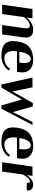

<svg xmlns="http://www.w3.org/2000/svg" viewBox="1083 -1558 485 2691"><g transform="rotate(90 1325.5 -212.5)"><path d="M106 -425H237L225 -341Q257 -381 301 -408Q345 -435 393 -435Q466 -435 489.5 -398Q513 -361 503 -292L462 0H331L375 -314Q377 -326 377.5 -339.5Q378 -353 374.5 -363.5Q371 -374 362.5 -381Q354 -388 339 -388Q309 -388 278 -364.5Q247 -341 220 -307L177 0H46Z M818 -435Q863 -435 898.5 -422.5Q934 -410 957 -386Q980 -362 989.5 -326.5Q999 -291 992 -245L987 -208H699Q695 -177 696 -145Q697 -113 707.5 -88Q718 -63 739.5 -47Q761 -31 799 -31Q842 -31 880.5 -52.5Q919 -74 943 -112L967 -93Q950 -65 926 -45Q902 -25 874.5 -13Q847 -1 817.5 4.5Q788 10 758 10Q643 10 593 -41.5Q543 -93 560 -210Q576 -325 640 -380Q704 -435 818 -435ZM858 -241Q861 -261 863 -288.5Q865 -316 861 -341Q857 -366 844.5 -383.5Q832 -401 806 -401Q780 -401 762 -383.5Q744 -366 732 -341Q720 -316 714 -288.5Q708 -261 705 -241Z M1067 -425H1204L1262 -144L1424 -430H1472L1551 -150L1690 -425H1731L1504 10H1457L1375 -276L1208 10H1164Z M2028 -435Q2073 -435 2108.5 -422.5Q2144 -410 2167 -386Q2190 -362 2199.5 -326.5Q2209 -291 2202 -245L2197 -208H1909Q1905 -177 1906 -145Q1907 -113 1917.5 -88Q1928 -63 1949.5 -47Q1971 -31 2009 -31Q2052 -31 2090.5 -52.5Q2129 -74 2153 -112L2177 -93Q2160 -65 2136 -45Q2112 -25 2084.5 -13Q2057 -1 2027.5 4.5Q1998 10 1968 10Q1853 10 1803 -41.5Q1753 -93 1770 -210Q1786 -325 1850 -380Q1914 -435 2028 -435ZM2068 -241Q2071 -261 2073 -288.5Q2075 -316 2071 -341Q2067 -366 2054.5 -383.5Q2042 -401 2016 -401Q1990 -401 1972 -383.5Q1954 -366 1942 -341Q1930 -316 1924 -288.5Q1918 -261 1915 -241Z M2254 0 2314 -425H2445L2434 -346Q2459 -381 2493.5 -408Q2528 -435 2570 -435Q2606 -435 2631 -411.5Q2656 -388 2649 -345H2541Q2542 -350 2542.5 -357.5Q2543 -365 2542 -372Q2541 -379 2536.5 -384Q2532 -389 2523 -389Q2511 -389 2498 -381Q2485 -373 2473 -359.5Q2461 -346 2449 -328.5Q2437 -311 2426 -293L2385 0Z"/></g></svg>

Font: Gamine
Style: Bold Italic
Weight: 700
Designer: Tapiwanashe Sebastian Garikayi
Version: Version 1.000